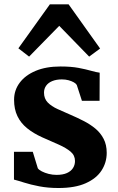

<svg xmlns="http://www.w3.org/2000/svg" viewBox="-20 -884 564 914"><path d="M258.5 11Q208.5 11 167 3Q125.5 -5 95 -14.8Q64.5 -24.5 46.5 -29V-161.5H136L160 -83Q165 -75.5 179 -68.2Q193 -61 211.5 -56.2Q230 -51.5 249 -51.5Q279 -51.5 298.5 -60.2Q318 -69 327.5 -84Q337 -99 337 -117.5Q337 -144.5 316.2 -162Q295.5 -179.5 260.5 -195.2Q225.5 -211 180.5 -230.5Q138.5 -249.5 108.5 -274Q78.5 -298.5 62.8 -331.5Q47 -364.5 47 -409Q47 -454.5 73.8 -490.2Q100.5 -526 150 -546.8Q199.5 -567.5 268 -567.5Q318.5 -567.5 354 -560.8Q389.5 -554 413.8 -547Q438 -540 454.5 -538L454 -404H370L345.5 -479.5Q341.5 -486.5 331.2 -492.2Q321 -498 306.5 -502Q292 -506 274.5 -506Q248.5 -506 229.2 -498.2Q210 -490.5 199.8 -476.2Q189.5 -462 189.5 -443Q189.5 -414.5 207.2 -396.2Q225 -378 254.2 -364.8Q283.5 -351.5 316 -337.5Q347.5 -324 378.2 -308.2Q409 -292.5 433.8 -272Q458.5 -251.5 473.2 -223.2Q488 -195 488 -156.5Q488 -110.5 463.5 -72.5Q439 -34.5 388.2 -11.8Q337.5 11 258.5 11ZM118.5 -614.5 67.5 -654 217.5 -863.5H306.5L456.5 -653L404.5 -614.5L262 -761Z"/></svg>

Font: Merriweather 20pt ExtraBold
Style: Regular
Weight: 800
Version: Version 2.100